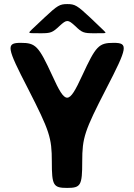

<svg xmlns="http://www.w3.org/2000/svg" viewBox="-20 -921 658 941"><path d="M236 -551C169 -696 155 -711 82 -711C8 -711 12 -690 118 -485C223 -279 234 -246 234 -129C234 -12 241 0 309 0C376 0 383 -12 383 -129C383 -246 394 -279 500 -485C606 -690 610 -711 537 -711C464 -711 450 -696 383 -551C316 -406 302 -406 236 -551ZM424 -833C358 -895 347 -901 310 -901C273 -901 262 -895 197 -834C131 -772 124 -766 124 -762C124 -758 129 -758 179 -758C229 -758 237 -761 272 -794C307 -826 313 -826 348 -794C382 -761 390 -758 441 -758C492 -758 497 -758 497 -761C497 -764 490 -770 424 -833Z"/></svg>

Font: Asimov Print
Style: A
Weight: 500
Designer: Google
Version: Version 2.000980: 2014